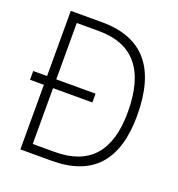

<svg xmlns="http://www.w3.org/2000/svg" viewBox="-126 -798 839 903"><g transform="rotate(20 293.0 -346.5)"><path d="M5.9 -323.2H75.2V0H231.4C436 0 537.1 -111.8 537.1 -336.9C537.1 -575.2 436 -693.4 231.4 -693.4H75.2V-367.2H5.9ZM121.1 -43.9V-323.2H317.9V-367.2H121.1V-649.4H231.4C404.3 -649.4 490.2 -545.9 490.2 -336.9C490.2 -141.1 404.3 -43.9 231.4 -43.9Z"/></g></svg>

Font: Cascadia Mono PL ExtraLight
Style: Regular
Weight: 200
Monospace: yes
Designer: Aaron Bell
Foundry: Saja Typeworks
Version: Version 2404.023